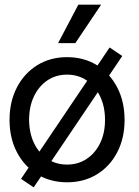

<svg xmlns="http://www.w3.org/2000/svg" viewBox="-20 -766 589 815"><path d="M123 29.3 69.3 -6.8 445.3 -564.5 499 -528.3ZM264.6 7.8Q193.4 7.8 138.2 -26.1Q83 -60.1 51.8 -119.9Q20.5 -179.7 20.5 -256.8Q20.5 -335 51.8 -395Q83 -455.1 138.2 -489.3Q193.4 -523.4 264.6 -523.4Q336.4 -523.4 391.4 -489.3Q446.3 -455.1 477.5 -395Q508.8 -335 508.8 -256.8Q508.8 -179.7 477.8 -119.9Q446.8 -60.1 391.6 -26.1Q336.4 7.8 264.6 7.8ZM264.6 -67.4Q311.5 -67.4 347.9 -91.6Q384.3 -115.7 405 -158.4Q425.8 -201.2 425.8 -256.8Q425.8 -313.5 405 -356.7Q384.3 -399.9 348.1 -424.6Q312 -449.2 264.6 -449.2Q217.3 -449.2 180.9 -424.6Q144.5 -399.9 124 -356.7Q103.5 -313.5 103.5 -256.8Q104 -201.2 124.5 -158.4Q145 -115.7 181.4 -91.6Q217.8 -67.4 264.6 -67.4ZM226.6 -583 312.5 -746.1H409.2L299.8 -583Z"/></svg>

Font: Inter Display V
Style: Regular
Weight: 400
Designer: Rasmus Andersson
Foundry: rsms
Version: Version 3.015;git-src